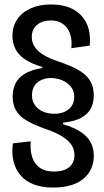

<svg xmlns="http://www.w3.org/2000/svg" viewBox="-20 -692 470 864"><path d="M219 152Q168 152 131 137.5Q94 123 71.5 96Q49 69 40.5 32.5Q32 -4 38 -47L118 -56Q115 -15 125 15.5Q135 46 159.5 63Q184 80 222 80Q267 80 291 60.5Q315 41 315 6Q315 -21 300.5 -41.5Q286 -62 260 -78Q234 -94 198 -107Q166 -118 137 -130.5Q108 -143 85.5 -159Q63 -175 50 -199Q37 -223 37 -258Q37 -289 49 -315Q61 -341 90.5 -359.5Q120 -378 170 -386V-391Q121 -405 91.5 -425.5Q62 -446 49 -472.5Q36 -499 36 -530Q36 -573 57.5 -605Q79 -637 118.5 -654.5Q158 -672 211 -672Q266 -672 306.5 -651.5Q347 -631 368 -590Q389 -549 384 -487L301 -475Q305 -513 295 -541Q285 -569 263 -584.5Q241 -600 209 -600Q170 -600 146.5 -580Q123 -560 123 -526Q123 -499 138 -478.5Q153 -458 179 -443Q205 -428 238 -417Q271 -406 300 -393.5Q329 -381 352 -364.5Q375 -348 388.5 -323Q402 -298 402 -262Q402 -233 390.5 -207.5Q379 -182 349 -164Q319 -146 264 -140V-133Q314 -118 344 -98Q374 -78 388 -51.5Q402 -25 402 8Q402 52 380.5 84.5Q359 117 318.5 134.5Q278 152 219 152ZM224 -180Q251 -180 271 -189Q291 -198 302.5 -215Q314 -232 314 -256Q314 -279 304 -294.5Q294 -310 278.5 -320.5Q263 -331 244.5 -336Q226 -341 210 -341Q173 -341 148.5 -321Q124 -301 124 -263Q124 -242 132.5 -226.5Q141 -211 155 -200.5Q169 -190 187 -185Q205 -180 224 -180Z"/></svg>

Font: Bricolage Grotesque 72pt SemiCondensed
Style: Regular
Weight: 400
Width: 4
Designer: Mathieu Triay
Foundry: Atelier Triay
Version: Version 1.001;gftools[0.9.33.dev8+g029e19f]